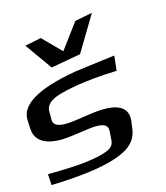

<svg xmlns="http://www.w3.org/2000/svg" viewBox="-194 -789 788 910"><g transform="rotate(-15 199.5 -334.5)"><path d="M106 -166 172 -175C238 -185 282 -182 278 -139L275 -96C274 -75 261 -60 237 -51C213 -41 178 -34 132 -28C96 -23 32 -20 -57 -19L-54 35C10 34 71 29 129 22C206 12 267 -3 310 -25C355 -47 380 -80 385 -125L390 -163C397 -235 335 -262 206 -242L136 -232C63 -221 27 -231 26 -262V-302C25 -324 36 -341 57 -354C79 -368 121 -379 183 -390C240 -399 308 -406 384 -408L392 -481C279 -467 212 -458 191 -455C1 -422 -89 -366 -84 -290L-82 -247C-77 -171 0 -150 106 -166ZM91 -503 237 -529 342 -704 256 -687 164 -563 77 -651 -3 -635Z"/></g></svg>

Font: Gamestation Warped
Style: Regular
Weight: 400
Designer: Jonas Hecksher
Foundry: Jonas Hecksher, Playtypeª, e-types AS
Version: Version 1.003